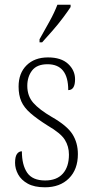

<svg xmlns="http://www.w3.org/2000/svg" viewBox="-20 -786 392 816"><path d="M171 10Q126 10 98 -5.5Q70 -21 57 -45Q44 -69 44 -94Q44 -120 52 -131.5Q60 -143 73 -143Q73 -85 95.5 -52Q118 -19 172 -19Q221 -19 247 -48Q273 -77 273 -129Q273 -164 255.5 -192Q238 -220 183 -252Q137 -281 109.5 -305Q82 -329 70.5 -355.5Q59 -382 59 -418Q59 -475 93 -508.5Q127 -542 184 -542Q240 -542 269.5 -514.5Q299 -487 299 -449Q299 -403 270 -403Q270 -513 182 -513Q137 -513 116.5 -486.5Q96 -460 96 -421Q96 -378 121.5 -349Q147 -320 200 -289Q265 -252 288 -215.5Q311 -179 311 -131Q311 -66 273 -28Q235 10 171 10ZM148 -619Q170 -658 190.5 -695Q211 -732 224 -766H280V-756Q269 -739 248.5 -711.5Q228 -684 203.5 -656Q179 -628 159 -606H148Z"/></svg>

Font: Noto Serif Lao Condensed ExtraLight
Style: Regular
Weight: 200
Width: 3
Designer: Monotype Design Team
Foundry: Monotype Imaging Inc.
Version: Version 2.003; ttfautohint (v1.8.4.7-5d5b)